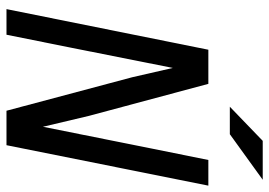

<svg xmlns="http://www.w3.org/2000/svg" viewBox="-142 -708 850 607"><g transform="rotate(90 283.5 -405.0)"><path d="M439.5 0H330.6L224.6 -397.9L195.3 -525.9L131.3 -204.1L90.3 0H9.3L137.7 -638.2H245.6L346.7 -261.2L381.3 -115.2L449.7 -457L486.3 -638.2H567.4ZM548.8 -810.1 404.8 -706.1H317.9L425.8 -810.1ZM0 -638.2Z"/></g></svg>

Font: Code New Roman
Style: Italic
Weight: 400
Italic angle: -11°
Monospace: yes
Designer: Sam Radian
Foundry: Code New Roman
Version: Version 1.508 October 19, 2014